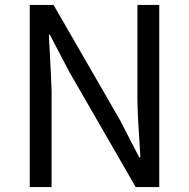

<svg xmlns="http://www.w3.org/2000/svg" viewBox="-20 -754 762 774"><path d="M100 0V-734H196L463 -271L541 -120H546Q534 -298 534 -352V-734H622V0H527L260 -463L181 -614H177Q188 -411 188 -385V0Z"/></svg>

Font: Swei Fan Sans CJK TC
Style: Regular
Weight: 400
Version: Version 2.130